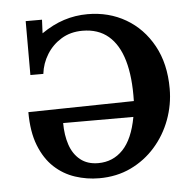

<svg xmlns="http://www.w3.org/2000/svg" viewBox="-44 -560 631 621"><g transform="rotate(-5 271.5 -250.0)"><path d="M254 16Q214 16 176 3.5Q138 -9 108.5 -36.5Q79 -64 61.5 -108.5Q44 -153 44 -217L387 -223Q389 -301 373.5 -354.5Q358 -408 325 -436Q292 -464 241 -464Q202 -464 172.5 -446Q143 -428 125 -399Q107 -370 103 -336H61V-511H114L112 -467Q148 -492 185 -504Q222 -516 262 -516Q331 -516 386 -484Q441 -452 473.5 -393Q506 -334 506 -253Q506 -201 488 -152.5Q470 -104 436.5 -66Q403 -28 357 -6Q311 16 254 16ZM255 -33Q303 -33 335.5 -67Q368 -101 381 -172H153Q153 -133 163.5 -101.5Q174 -70 197 -51.5Q220 -33 255 -33Z"/></g></svg>

Font: Lora Medium
Style: Regular
Weight: 500
Designer: Olga Karpushina, Alexei Vanyashin (Cyrillic)
Foundry: Cyreal
Version: Version 3.004